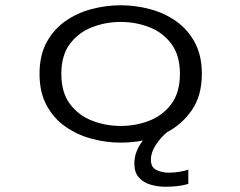

<svg xmlns="http://www.w3.org/2000/svg" viewBox="-20 -532 915 731"><path d="M439.5 11Q383.5 11 328.8 -3.8Q274 -18.5 229.2 -49.8Q184.5 -81 157.5 -130.8Q130.5 -180.5 130.5 -251Q130.5 -321.5 157.5 -371Q184.5 -420.5 229.2 -451.8Q274 -483 329 -497.5Q384 -512 439.5 -512Q495.5 -512 550.2 -497.5Q605 -483 649.8 -451.8Q694.5 -420.5 721.5 -370.8Q748.5 -321 748.5 -251Q748.5 -168 711 -113.5Q673.5 -59 616.5 -29Q592 -9 573.2 19.8Q554.5 48.5 554.5 76Q554.5 106 576.8 115.8Q599 125.5 621.5 125.5Q643.5 125.5 665 121.8Q686.5 118 697 114V168Q682.5 173 659.8 176Q637 179 610 179Q580.5 179 553.2 171Q526 163 508.8 143.8Q491.5 124.5 491.5 91Q491.5 65.5 500.8 43Q510 20.5 524 3Q483 11 439.5 11ZM439.5 -52.5Q497 -52.5 548.5 -72.5Q600 -92.5 632.5 -136.2Q665 -180 665 -251Q665 -321.5 632.5 -365Q600 -408.5 548.5 -428.5Q497 -448.5 439.5 -448.5Q382.5 -448.5 330.8 -428.5Q279 -408.5 246.2 -365Q213.5 -321.5 213.5 -251Q213.5 -180 246.2 -136.2Q279 -92.5 330.8 -72.5Q382.5 -52.5 439.5 -52.5Z"/></svg>

Font: Trispace SemiExpanded Light
Style: Regular
Weight: 300
Width: 6
Designer: Tyler Finck
Foundry: Etcetera Type Company
Version: Version 1.210; ttfautohint (v1.8.3)